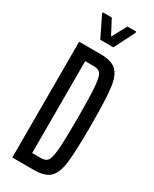

<svg xmlns="http://www.w3.org/2000/svg" viewBox="-224 -934 791 988"><g transform="rotate(30 171.0 -440.0)"><path d="M42 -688H169Q235 -688 264 -660.5Q293 -633 301.5 -565.5Q310 -498 310 -344Q310 -191 301.5 -123Q293 -55 264 -27.5Q235 0 169 0H42ZM232 -344Q232 -476 227 -531.5Q222 -587 210 -602Q198 -617 170 -617H119V-71H170Q198 -71 210 -86Q222 -101 227 -157Q232 -213 232 -344ZM131 -751 72 -872V-880H125L171 -793L218 -880H270V-872L209 -751Z"/></g></svg>

Font: Saira Ultra Condensed Medium
Style: Regular
Weight: 500
Width: 1
Designer: Hector Gatti with collaboration of the Omnibus-Type team
Foundry: Omnibus-Type
Version: Version 1.001; ttfautohint (v1.8)